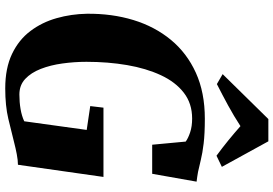

<svg xmlns="http://www.w3.org/2000/svg" viewBox="-176 -860 1044 733"><g transform="rotate(90 346.5 -493.0)"><path d="M317 9.5Q239.5 9.5 185.2 -16.5Q131 -42.5 97.8 -86.8Q64.5 -131 48.8 -186.8Q33 -242.5 32 -302.5Q31 -398 56 -479.8Q81 -561.5 131.5 -622.8Q182 -684 257.2 -718.2Q332.5 -752.5 433 -752.5Q490 -752.5 527.2 -748Q564.5 -743.5 589.8 -737.2Q615 -731 636 -726.5Q645 -725 654.2 -723.5Q663.5 -722 673 -721L643 -551.5H532L520 -679.5Q507 -689 484.5 -696.5Q462 -704 432 -704Q374.5 -704 333.5 -672.2Q292.5 -640.5 266.5 -584.5Q240.5 -528.5 228 -455.8Q215.5 -383 215.5 -300.5Q215.5 -254.5 221.8 -209Q228 -163.5 242.5 -126.2Q257 -89 280.8 -66.8Q304.5 -44.5 340.5 -44.5Q369.5 -44.5 395.8 -49Q422 -53.5 442.5 -63L475.5 -301.5L384.5 -315L390.5 -365.5H655L608.5 -39Q591.5 -39 568 -34.5Q544.5 -30 523.5 -24.5Q482 -14 432.8 -2.2Q383.5 9.5 317 9.5ZM262.5 -820.5 434 -995H519L616.5 -817.5L574 -797Q544 -819 515.5 -842.2Q487 -865.5 461 -888.5Q423.5 -864 381.8 -841.2Q340 -818.5 300.5 -798.5Z"/></g></svg>

Font: Merriweather 72pt Black
Style: Italic
Weight: 900
Italic angle: -7.8°
Version: Version 2.101